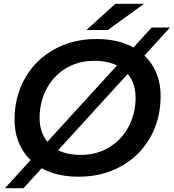

<svg xmlns="http://www.w3.org/2000/svg" viewBox="-20 -914 909 1004"><path d="M56 -289Q56 -407 109.5 -503Q163 -599 261 -654.5Q359 -710 485 -710Q589 -710 664.5 -672.5Q740 -635 780 -567.5Q820 -500 820 -411Q820 -293 766.5 -197Q713 -101 615 -45.5Q517 10 391 10Q287 10 211.5 -27.5Q136 -65 96 -132.5Q56 -200 56 -289ZM689 -403Q689 -491 632.5 -543.5Q576 -596 473 -596Q388 -596 322.5 -555.5Q257 -515 222 -446.5Q187 -378 187 -297Q187 -209 243 -156.5Q299 -104 402 -104Q487 -104 552.5 -144.5Q618 -185 653.5 -253.5Q689 -322 689 -403ZM773 -770H869L103 70H6ZM583 -894H733L544 -757H432Z"/></svg>

Font: Montserrat Alternates SemiBold
Style: Italic
Weight: 600
Italic angle: -11.3°
Designer: Julieta Ulanovsky
Foundry: Julieta Ulanovsky
Version: Version 7.200